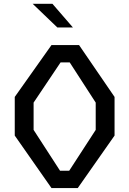

<svg xmlns="http://www.w3.org/2000/svg" viewBox="-20 -960 660 980"><path d="M55.3 -268V-465.3L242.8 -730H383.5L564.7 -465.3V-268L376.8 0H242.8ZM333.2 -88.5 468.5 -297V-436.3L335.8 -641.5H289.2L151.5 -436.3V-297L286.5 -88.5ZM146.8 -940.5H247.7L352.2 -819.8H272.7Z"/></svg>

Font: Monaspace Krypton Var
Style: Regular
Weight: 400
Designer: Riley Cran and the Lettermatic Team
Version: Version 1.101 (Monaspace Krypton Var)